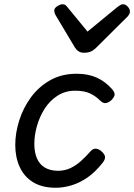

<svg xmlns="http://www.w3.org/2000/svg" viewBox="-20 -867 633 906"><path d="M243 19Q179 19 136.5 -7Q94 -33 73 -79Q52 -125 52 -183Q52 -240 71 -299.5Q90 -359 126.5 -408.5Q163 -458 217 -488.5Q271 -519 342 -519Q396 -519 437 -500.5Q478 -482 510 -445Q524 -428 520 -416Q516 -404 504 -393Q491 -382 478.5 -380.5Q466 -379 452 -393Q431 -414 404 -426.5Q377 -439 335 -439Q288 -439 251.5 -415.5Q215 -392 191 -354.5Q167 -317 154.5 -273Q142 -229 142 -188Q142 -149 154 -120.5Q166 -92 190.5 -77Q215 -62 252 -61Q286 -61 313 -74Q340 -87 363 -108Q386 -129 408 -154Q421 -168 435.5 -165Q450 -162 461 -151Q474 -139 475.5 -127.5Q477 -116 466 -101Q431 -56 393.5 -30Q356 -4 317.5 7.5Q279 19 243 19ZM561 -847Q572 -847 582.5 -836Q593 -825 593 -813Q593 -805 590 -800Q587 -795 583 -790L431 -639Q419 -628 406.5 -623Q394 -618 376 -618Q362 -618 351.5 -624.5Q341 -631 334 -642L242 -796Q238 -804 237 -809Q236 -814 236 -817Q236 -829 250.5 -838Q265 -847 274 -847Q284 -847 289.5 -842.5Q295 -838 300 -831L393 -718L533 -833Q540 -838 546.5 -842.5Q553 -847 561 -847Z"/></svg>

Font: Playwrite DE SAS
Style: Regular
Weight: 400
Designer: Veronika Burian, José Scaglione
Foundry: TypeTogether
Version: Version 1.002